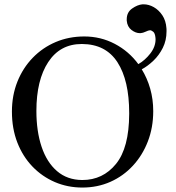

<svg xmlns="http://www.w3.org/2000/svg" viewBox="-20 -845 809 881"><path d="M683.1 -335Q683.1 -259.8 658.4 -196Q633.8 -132.3 589.8 -84.7Q545.9 -37.1 486.6 -10.7Q427.2 15.6 357.9 15.6Q290.5 15.6 231.9 -9.5Q173.3 -34.7 128.9 -80.8Q84.5 -127 59.6 -190.9Q34.7 -254.9 34.7 -333Q34.7 -407.2 59.8 -470.2Q85 -533.2 130.1 -579.8Q175.3 -626.5 235.6 -652.1Q295.9 -677.7 366.7 -677.7Q441.9 -677.7 506.6 -643.8Q571.3 -609.9 614.7 -550.8Q645 -567.9 669.4 -599.1Q693.8 -630.4 693.8 -664.6L693.4 -671.4Q691.4 -692.9 682.9 -699.5Q674.3 -706.1 668.9 -706.1H668Q660.6 -705.6 648.4 -699.7Q636.2 -693.8 625 -692.9H621.6Q602.5 -692.9 583.3 -707.5Q564 -722.2 561.5 -750.5V-756.3Q561.5 -788.6 586.2 -805.9Q610.8 -823.2 633.8 -825.2H639.2Q662.6 -825.2 685.5 -812.3Q708.5 -799.3 724.9 -774.9Q741.2 -750.5 743.7 -715.8Q744.1 -712.4 744.1 -708.7Q744.1 -705.1 744.1 -701.2Q744.1 -659.7 727.1 -625.5Q710 -591.3 683.8 -566.4Q657.7 -541.5 630.4 -526.9Q655.3 -486.8 669.2 -438.2Q683.1 -389.6 683.1 -335ZM572.8 -322.3V-326.2Q572.8 -476.1 519 -559.3Q465.3 -642.6 356 -643.1H355Q255.9 -643.1 201.4 -560.3Q147 -477.5 147 -335.9Q147 -242.7 170.9 -171.4Q194.8 -100.1 241.7 -59.8Q288.6 -19.5 356.9 -19H357.9Q452.1 -19 512.2 -92.8Q572.3 -166.5 572.8 -322.3Z"/></svg>

Font: BabelStone Roman
Style: Regular
Weight: 400
Designer: Walt Agee, Victor Gaultney, Peter Martin, Debbi Hosken, Becca Hirsbrunner (SIL); Andrew West (BabelStone)
Foundry: BabelStone
Version: Version 16.000